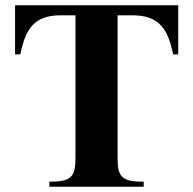

<svg xmlns="http://www.w3.org/2000/svg" viewBox="-20 -708 733 728"><path d="M655.8 -502V-688H37.1V-502H57.1Q64.5 -539.6 75.7 -567.4Q86.9 -595.2 104.5 -613.5Q122.1 -631.8 147.7 -640.9Q173.3 -649.9 209 -649.9H266.1V-107.9Q266.1 -81.5 262.2 -64.2Q258.3 -46.9 247.6 -36.9Q236.8 -26.9 217.5 -22.9Q198.2 -19 167 -19V0H524.9V-19Q493.7 -19 474.4 -22.9Q455.1 -26.9 444.3 -36.9Q433.6 -46.9 429.7 -64.2Q425.8 -81.5 425.8 -107.9V-649.9H482.9Q519 -649.9 544.7 -640.9Q570.3 -631.8 588.4 -613.5Q606.4 -595.2 617.7 -567.4Q628.9 -539.6 636.2 -502Z"/></svg>

Font: Galatia SIL
Style: Bold
Weight: 700
Designer: Development by SIL's NRSI team
Version: Version 2.1